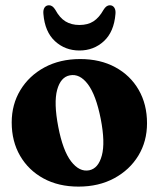

<svg xmlns="http://www.w3.org/2000/svg" viewBox="-20 -698 604 730"><path d="M285 -473.5Q361 -473.5 418.2 -442.5Q475.5 -411.5 507.2 -356.5Q539 -301.5 539 -229.5Q539 -160.5 506 -106.2Q473 -52 414.2 -20.2Q355.5 11.5 278.5 11.5Q202.5 11.5 145.5 -19.5Q88.5 -50.5 56.5 -105.5Q24.5 -160.5 24.5 -232.5Q24.5 -301 57.5 -355.5Q90.5 -410 149.2 -441.8Q208 -473.5 285 -473.5ZM319 -50.5Q354 -57.5 367.2 -106.8Q380.5 -156 363 -246Q345 -337 314 -378Q283 -419 245.5 -411.5Q210.5 -405 197.2 -356Q184 -307 201.5 -216Q219 -125 250.5 -84.2Q282 -43.5 319 -50.5ZM282 -603Q314 -603 335.5 -617Q357 -631 373.5 -660.5Q384 -678 397.5 -678Q408.5 -678 414.5 -669Q420.5 -660 419 -645Q413.5 -577 375 -541.5Q336.5 -506 282 -506Q227.5 -506 189 -541.5Q150.5 -577 145 -645Q143.5 -660 149.2 -669Q155 -678 166.5 -678Q180 -678 190.5 -660.5Q207 -630 229.2 -616.5Q251.5 -603 282 -603Z"/></svg>

Font: Fraunces 72pt S050
Style: Bold
Weight: 700
Version: Version 1.000; ttfautohint (v1.8.3)